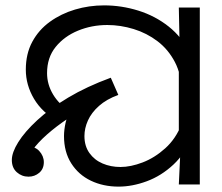

<svg xmlns="http://www.w3.org/2000/svg" viewBox="-20 -686 825 714"><path d="M421 8Q364 8 318 -14Q272 -36 245 -78.5Q218 -121 218 -180Q218 -203 224 -230Q230 -257 247.5 -285.5Q265 -314 299 -340Q333 -366 388 -386L409 -336Q366 -321 320 -297Q274 -273 231.5 -244.5Q189 -216 155 -186Q121 -156 101 -128Q81 -100 81 -78L67 -144Q108 -144 125.5 -125Q143 -106 143 -83Q143 -58 126 -43.5Q109 -29 86 -29Q61 -29 42.5 -45.5Q24 -62 24 -91Q24 -119 48 -157.5Q72 -196 118.5 -239Q165 -282 233.5 -323Q302 -364 392 -397L420 -333Q376 -317 348 -292Q320 -267 307 -238Q294 -209 294 -180Q294 -143 312.5 -117Q331 -91 361.5 -78Q392 -65 428 -65Q466 -65 510.5 -82Q555 -99 594.5 -134.5Q634 -170 655 -224L694 -180Q670 -116 625 -74Q580 -32 526 -12Q472 8 421 8ZM197 -234Q137 -267 106.5 -318.5Q76 -370 76 -427Q76 -486 100 -530.5Q124 -575 165.5 -605Q207 -635 259 -650.5Q311 -666 367 -666Q432 -666 494.5 -646.5Q557 -627 607 -587.5Q657 -548 686.5 -488Q716 -428 716 -347L655 -345Q655 -408 630.5 -455Q606 -502 566 -532.5Q526 -563 477 -578Q428 -593 379 -593Q321 -593 270 -572Q219 -551 187 -511.5Q155 -472 155 -414Q155 -372 177.5 -334.5Q200 -297 240 -273L197 -234ZM650 -106 645 -144V-471L648 -511L645 -658H723V0H645Z"/></svg>

Font: hexuoriya05
Style: Book
Weight: 400
Designer: Jelle Bosma - Monotype Design Team
Foundry: Monotype Imaging Inc.
Version: Version 2.003